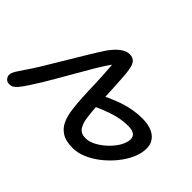

<svg xmlns="http://www.w3.org/2000/svg" viewBox="-151 -1001 1305 1305"><g transform="rotate(45 501.5 -349.0)"><path d="M639 14Q574 14 536 -9.5Q498 -33 479.5 -73Q461 -113 454 -165Q447 -217 444 -275Q442 -304 441 -340Q440 -376 438.5 -414Q437 -452 435 -487.5Q433 -523 430.5 -553.5Q428 -584 426 -605L442 -594Q424 -572 399.5 -534Q375 -496 348 -449.5Q321 -403 293 -354.5Q265 -306 239 -261Q209 -208 180 -160.5Q151 -113 126.5 -76Q102 -39 85 -19Q70 -2 57.5 5Q45 12 27 12Q12 12 1 4Q-10 -4 -15 -16.5Q-20 -29 -17 -42Q-14 -60 7.5 -92Q29 -124 63.5 -176Q98 -228 142 -304Q173 -355 202 -403.5Q231 -452 256 -493.5Q281 -535 301 -567Q321 -599 334 -618Q367 -664 400 -688Q433 -712 463 -712Q495 -712 512 -692Q529 -672 534 -631Q538 -608 541 -565.5Q544 -523 546.5 -474.5Q549 -426 551 -382.5Q553 -339 553 -315Q557 -253 563.5 -203Q570 -153 590 -124Q610 -95 653 -95Q687 -95 722.5 -113Q758 -131 790.5 -160Q823 -189 846 -223Q869 -257 875 -290Q882 -324 863.5 -342Q845 -360 802 -360Q768 -360 731 -354Q694 -348 647 -332Q600 -316 535 -286L511 -371Q571 -401 624.5 -422Q678 -443 730 -453.5Q782 -464 835 -464Q891 -464 930.5 -445.5Q970 -427 987.5 -390.5Q1005 -354 994 -300Q986 -259 962 -215Q938 -171 902 -130.5Q866 -90 823 -57.5Q780 -25 732.5 -5.5Q685 14 639 14Z"/></g></svg>

Font: Shantell Sans Medium
Style: Italic
Weight: 500
Italic angle: -11°
Designer: Stephen Nixon, Anya Danilova, Shantell Martin
Foundry: Arrow Type
Version: Version 1.011;[c5ecc13dd]